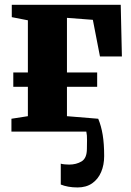

<svg xmlns="http://www.w3.org/2000/svg" viewBox="-20 -564 561 823"><path d="M312.5 239.5Q291 239.5 273 236.2Q255 233 240.5 227V137.5Q246 139.5 257.2 140.5Q268.5 141.5 276.5 141.5Q307 141.5 329.8 127.8Q352.5 114 352.5 73.5Q352.5 58.5 353 37.2Q353.5 16 350 0H29V-55L99.5 -66V-192H37V-253.5H99.5V-477L30.5 -490.5V-543.5H497.5L502.5 -322H408.5L378 -479L267 -487.5V-253.5H396.5V-192H267V-66L401 -55Q414 -24 420.2 14.2Q426.5 52.5 426.5 105Q426.5 143 413.5 173.5Q400.5 204 375 221.8Q349.5 239.5 312.5 239.5Z"/></svg>

Font: Merriweather 48pt Black
Style: Regular
Weight: 900
Version: Version 2.100